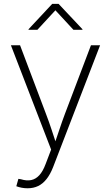

<svg xmlns="http://www.w3.org/2000/svg" viewBox="-20 -778 581 1005"><path d="M65.4 196.8 76.2 158.2 89.4 160.2Q119.1 169.4 143.1 164.6Q167 159.7 185.8 139.2Q204.6 118.7 218.8 80.6L247.6 4.9L37.1 -541H85L220.2 -183.1Q236.3 -141.1 250 -99.4Q263.7 -57.6 277.3 -16.6H262.7Q276.9 -57.6 290.8 -99.6Q304.7 -141.6 320.3 -183.1L456.1 -541H503.9L257.8 97.2Q243.2 134.3 223.9 158.9Q204.6 183.6 179.9 195.6Q155.3 207.5 124.5 207.5Q107.9 207.5 93 204.6Q78.1 201.7 65.4 196.8ZM175.8 -622.1H129.4V-625L253.4 -757.8H286.6L411.6 -625V-622.1H364.3L270 -724.1Z"/></svg>

Font: Inter 17pt ExtraLight
Style: Regular
Weight: 250
Version: Version 4.001;git-66647c0bb